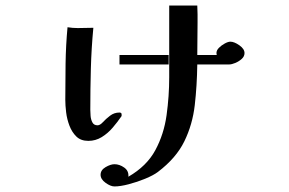

<svg xmlns="http://www.w3.org/2000/svg" viewBox="-20 -625 1040 691"><path d="M417 -212 418 -208 416 -205Q403 -186 385.5 -165.5Q368 -145 346 -131.5Q324 -118 298 -118Q271 -118 255 -133.5Q239 -149 230 -172.5Q221 -196 218 -221Q215 -246 215 -266Q215 -331 216 -396.5Q217 -462 223 -527Q241 -524 260 -524Q274 -524 288 -524.5Q302 -525 316 -525Q309 -452 307 -378Q305 -304 305 -230Q305 -221 306 -208Q307 -195 312.5 -184.5Q318 -174 331 -174Q340 -174 350.5 -185.5Q361 -197 376 -208.5Q391 -220 410 -220Q418 -220 418 -212ZM860 -434Q860 -422 850 -413Q840 -404 827 -398.5Q814 -393 804 -393H690Q689 -317 681 -247Q673 -177 643.5 -116.5Q614 -56 548 -6Q532 6 503 18Q474 30 443.5 38Q413 46 392 46Q378 46 360 33Q342 20 342 4Q342 -13 360 -23.5Q378 -34 392 -34Q410 -34 427 -22Q444 -10 442 11Q508 -27 539 -84.5Q570 -142 579.5 -210.5Q589 -279 589 -347V-605H690Q691 -589 691 -573.5Q691 -558 691 -543Q691 -514 690.5 -485Q690 -456 690 -427H760Q760 -429 759.5 -430.5Q759 -432 759 -434Q759 -444 768 -453Q777 -462 789 -468.5Q801 -475 809 -475Q823 -475 841.5 -462Q860 -449 860 -434ZM587 -393H410V-427H587Z"/></svg>

Font: Kaisei Decol
Style: Bold
Weight: 700
Designer: Font-Kai, 金井和夫
Foundry: KAZUO KANAI
Version: Version 5.003